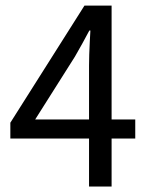

<svg xmlns="http://www.w3.org/2000/svg" viewBox="-20 -678 540 698"><path d="M303.7 0V-174.3H17.6V-231.9L287.1 -657.7H385.7V-243.7H471.7V-174.3H385.7V0ZM107.9 -243.7H303.7V-439.5Q303.7 -456.5 304.4 -479.7Q305.2 -502.9 306.4 -526.4Q307.6 -549.8 308.6 -566.9H304.7Q292.5 -543.5 279.3 -519.8Q266.1 -496.1 252.4 -472.2Z"/></svg>

Font: Varta Light Medium
Style: Regular
Weight: 500
Version: Version 1.004